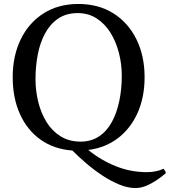

<svg xmlns="http://www.w3.org/2000/svg" viewBox="-20 -740 856 968"><path d="M44 -351Q44 -458 84.5 -541.5Q125 -625 199.5 -672.5Q274 -720 375 -720Q477 -720 552 -672.5Q627 -625 668 -541.5Q709 -458 709 -351Q709 -250 674 -171.5Q639 -93 575.5 -44Q512 5 425 16Q489 68 564 98Q639 128 721 128Q746 128 768 123Q790 118 804 111Q806 112 811.5 120.5Q817 129 816 133Q798 149 772.5 166.5Q747 184 719 196Q691 208 663 208Q624 208 581.5 190.5Q539 173 496.5 145Q454 117 415.5 84Q377 51 345 19Q252 12 184.5 -36Q117 -84 80.5 -165Q44 -246 44 -351ZM594 -358Q594 -417 579.5 -473.5Q565 -530 537 -575Q509 -620 467.5 -647Q426 -674 372 -674Q314 -674 273.5 -646.5Q233 -619 207.5 -572Q182 -525 170.5 -465.5Q159 -406 159 -342Q159 -282 173 -225.5Q187 -169 215 -124Q243 -79 286 -52.5Q329 -26 386 -26Q440 -26 479.5 -52.5Q519 -79 544 -125Q569 -171 581.5 -231Q594 -291 594 -358Z"/></svg>

Font: Alike
Style: Regular
Weight: 400
Designer: Sveta Sebyakina
Foundry: Cyreal (www.cyreal.org)
Version: Version 1.301; ttfautohint (v1.8.4.7-5d5b)